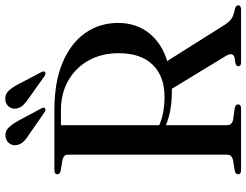

<svg xmlns="http://www.w3.org/2000/svg" viewBox="-122 -802 924 720"><g transform="rotate(-90 340.0 -442.0)"><path d="M614 -460.5Q614 -393.5 575.8 -345.2Q537.5 -297 471 -277L608.5 -59Q619.5 -42 631.8 -34.8Q644 -27.5 662 -24Q673 -21.5 676.5 -18.5Q680 -15.5 680 -11Q680 0 664 0H466.5Q451.5 0 451.5 -11Q451.5 -17.5 462 -21L484 -24.5Q506 -31 490.5 -56.5L367 -259.5Q363 -259.5 359 -259.5Q282 -259.5 230.5 -282V-52.5Q230.5 -34.5 250.5 -30L296 -23.5Q308.5 -20 308.5 -11Q308.5 0 293.5 0H62Q46.5 0 46.5 -11Q46.5 -20.5 59 -23.5L98.5 -30Q120 -34.5 120 -52.5V-649.5Q120 -666 98.5 -670L59 -676.5Q46.5 -679.5 46.5 -689Q46.5 -700 62 -700H288Q392 -700 464.8 -669.5Q537.5 -639 575.8 -585Q614 -531 614 -460.5ZM230.5 -675.5V-307Q253 -296.5 280.8 -291.8Q308.5 -287 337.5 -287Q413 -287 456.8 -331Q500.5 -375 500.5 -459.5Q500.5 -522 473.8 -570.8Q447 -619.5 398.8 -647.5Q350.5 -675.5 286 -675.5ZM383.5 -836.5 429.5 -749Q434.5 -739.5 430 -735.5Q424.5 -731 415.5 -736.5L334.5 -794Q317.5 -805 305.8 -817.2Q294 -829.5 292.5 -846.5Q291.5 -861 301 -872Q310.5 -883 326.5 -884Q345 -886 358.2 -872.8Q371.5 -859.5 383.5 -836.5ZM246.5 -836.5 293.5 -749Q298.5 -740 294.5 -735.5Q289 -731 280 -736.5L198.5 -793Q181 -803.5 169.2 -815.5Q157.5 -827.5 155.5 -844.5Q154 -859.5 163.5 -870.5Q173 -881.5 188.5 -883.5Q207 -885.5 220.5 -872.5Q234 -859.5 246.5 -836.5Z"/></g></svg>

Font: Fraunces 72pt
Style: Regular
Weight: 400
Version: Version 1.000;[0bf87f6ff]